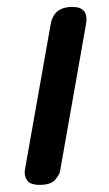

<svg xmlns="http://www.w3.org/2000/svg" viewBox="-20 -520 306 540"><path d="M91.5 0Q64.5 0 56 -13.2Q47.5 -26.5 50 -42L123 -454.5Q125 -465 131 -475.8Q137 -486.5 149.8 -493.5Q162.5 -500.5 183.5 -500.5Q207.5 -500.5 216.8 -488.2Q226 -476 222 -452.5L149 -39Q147.5 -28.5 135 -14.2Q122.5 0 91.5 0Z"/></svg>

Font: Edu AU VIC WA NT Pre Medium
Style: Regular
Weight: 500
Designer: Tina and Corey Anderson, Eben Sorkin, Mirko Velimirovic
Foundry: Google for Education
Version: Version 1.001